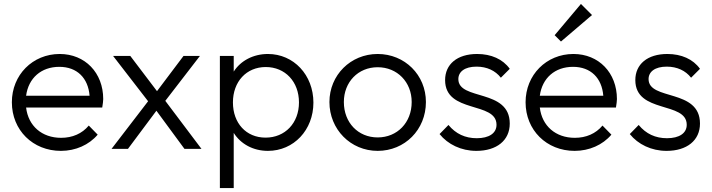

<svg xmlns="http://www.w3.org/2000/svg" viewBox="-20 -753 3600 971"><path d="M288 10C362 10 430 -20 474 -72L429 -118C395 -77 346 -56 289 -56C192 -56 123 -116 112 -209H497C500 -228 502 -242 502 -252C502 -385 410 -480 282 -480C145 -480 40 -374 40 -236C40 -95 146 10 288 10ZM112 -269C124 -358 188 -415 280 -415C370 -415 426 -358 433 -269Z M913 0H999L816 -243L991 -470H908L774 -292L639 -470H552L729 -241L544 0H627L771 -193Z M1335 10C1466 10 1565 -96 1565 -234C1565 -374 1465 -480 1335 -480C1261 -480 1197 -446 1162 -391V-470H1092V198H1162V-81C1197 -25 1260 10 1335 10ZM1158 -235C1158 -340 1226 -414 1324 -414C1422 -414 1492 -340 1492 -235C1492 -131 1422 -57 1323 -57C1225 -57 1158 -130 1158 -235Z M1890 10C2027 10 2134 -97 2134 -237C2134 -374 2027 -480 1890 -480C1753 -480 1646 -373 1646 -237C1646 -99 1753 10 1890 10ZM1719 -237C1719 -338 1791 -413 1890 -413C1989 -413 2062 -338 2062 -237C2062 -133 1989 -58 1890 -58C1791 -58 1719 -133 1719 -237Z M2389 10C2492 10 2558 -43 2558 -128C2558 -306 2298 -243 2298 -353C2298 -390 2330 -416 2390 -416C2442 -416 2485 -396 2513 -360L2558 -405C2523 -454 2464 -480 2393 -480C2292 -480 2231 -428 2231 -348C2231 -177 2491 -242 2491 -122C2491 -79 2453 -54 2391 -54C2333 -54 2285 -76 2248 -121L2203 -75C2245 -23 2312 10 2389 10Z M2886 10C2960 10 3028 -20 3072 -72L3027 -118C2993 -77 2944 -56 2887 -56C2790 -56 2721 -116 2710 -209H3095C3098 -228 3100 -242 3100 -252C3100 -385 3008 -480 2880 -480C2743 -480 2638 -374 2638 -236C2638 -95 2744 10 2886 10ZM2710 -269C2722 -358 2786 -415 2878 -415C2968 -415 3024 -358 3031 -269ZM2785 -575 2817 -543 2974 -677 2918 -733Z M3351 10C3454 10 3520 -43 3520 -128C3520 -306 3260 -243 3260 -353C3260 -390 3292 -416 3352 -416C3404 -416 3447 -396 3475 -360L3520 -405C3485 -454 3426 -480 3355 -480C3254 -480 3193 -428 3193 -348C3193 -177 3453 -242 3453 -122C3453 -79 3415 -54 3353 -54C3295 -54 3247 -76 3210 -121L3165 -75C3207 -23 3274 10 3351 10Z"/></svg>

Font: MV Cash Light
Style: Regular
Weight: 300
Designer: Rodrigo Fuenzalida
Foundry: fragTYPE
Version: Version 1.100;Glyphs 3.1.2 (3151)